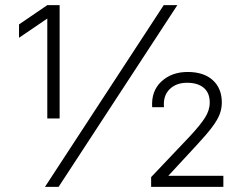

<svg xmlns="http://www.w3.org/2000/svg" viewBox="-20 -727 917 747"><path d="M212 -266H164V-683L198 -678L54 -580V-632L164 -707H212ZM208 0H155L617 -707H670ZM568 -38 718 -196Q759 -240 777.5 -269Q796 -298 796 -328Q796 -366 772.5 -385.5Q749 -405 708 -405Q665 -405 639.5 -379.5Q614 -354 618 -310H572Q568 -373 608 -410Q648 -447 710 -447Q773 -447 808 -415Q843 -383 843 -328Q843 -304 834.5 -282Q826 -260 805 -232Q784 -204 744 -161L608 -14L601 -43H849V0H568Z"/></svg>

Font: 42dot Sans Light
Style: Regular
Weight: 300
Designer: 42dot
Version: Version 1.000